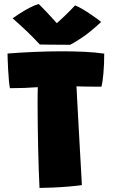

<svg xmlns="http://www.w3.org/2000/svg" viewBox="-20 -918 560 945"><path d="M29 -484Q26 -497 23.8 -522.2Q21.5 -547.5 20 -575.5Q18.5 -603.5 17.8 -625.5Q17 -647.5 17 -654.5Q72.5 -659 143 -662.2Q213.5 -665.5 286 -665.5Q342 -665.5 395.5 -663Q449 -660.5 493 -654Q493 -601 489 -556.8Q485 -512.5 479.5 -491.5Q468 -491.5 445 -491.5Q422 -491.5 397.8 -492Q373.5 -492.5 356.5 -493Q357.5 -471.5 359.8 -428.8Q362 -386 365 -332.2Q368 -278.5 371 -223Q374 -167.5 376.8 -119.8Q379.5 -72 381.2 -41.2Q383 -10.5 383 -7Q357.5 -3 317.8 0.2Q278 3.5 238.8 5.2Q199.5 7 174.5 7Q172.5 -29 170.8 -79.8Q169 -130.5 167.8 -187.5Q166.5 -244.5 165.8 -301.5Q165 -358.5 165 -407Q165 -430.5 165.2 -451.2Q165.5 -472 166 -489Q134.5 -486.5 100.2 -485.2Q66 -484 29 -484ZM349.5 -891.5Q365 -885.5 385.5 -873.5Q406 -861.5 425.8 -848Q445.5 -834.5 460 -823.8Q474.5 -813 478 -810Q422 -758 381.5 -731.5Q341 -705 325 -697.5Q312.5 -697.5 284.5 -697.8Q256.5 -698 226 -698.2Q195.5 -698.5 176 -699Q143.5 -734 111.2 -764.8Q79 -795.5 42 -828Q55 -837 77.2 -851.5Q99.5 -866 124.5 -879.2Q149.5 -892.5 171 -898Q201.5 -867.5 224.8 -842.2Q248 -817 259.5 -804Q271.5 -814 298.8 -840Q326 -866 349.5 -891.5Z"/></svg>

Font: Grandstander Black
Style: Regular
Weight: 900
Designer: Tyler Finck
Foundry: Etcetera Type Co
Version: Version 1.200; ttfautohint (v1.8.3)